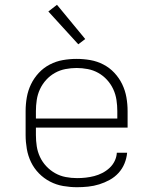

<svg xmlns="http://www.w3.org/2000/svg" viewBox="-20 -774 640 802"><path d="M302 8Q273 8 244 3Q215 -2 189 -15.5Q163 -29 142.5 -50Q122 -71 109.5 -97Q97 -123 92 -152Q87 -181 87 -210V-310Q87 -339 92 -367.5Q97 -396 109.5 -422Q122 -448 142 -469.5Q162 -491 188 -504.5Q214 -518 242.5 -523Q271 -528 300 -528Q329 -528 357.5 -523Q386 -518 412 -504.5Q438 -491 458 -469.5Q478 -448 490.5 -422Q503 -396 508 -367.5Q513 -339 513 -310V-241H130V-210Q130 -186 133.5 -163Q137 -140 147 -118.5Q157 -97 173.5 -79.5Q190 -62 210.5 -50.5Q231 -39 254.5 -34.5Q278 -30 302 -30Q320 -30 338 -32Q356 -34 373.5 -38.5Q391 -43 407.5 -51.5Q424 -60 437.5 -72.5Q451 -85 459 -101.5Q467 -118 468 -136H511Q509 -113 500 -91Q491 -69 475 -51.5Q459 -34 438 -22.5Q417 -11 394.5 -4Q372 3 348.5 5.5Q325 8 302 8ZM130 -279H470V-310Q470 -333 466.5 -356.5Q463 -380 453 -401.5Q443 -423 427 -440.5Q411 -458 390.5 -469.5Q370 -481 346.5 -485.5Q323 -490 300 -490Q277 -490 253.5 -485.5Q230 -481 209.5 -469.5Q189 -458 173 -440.5Q157 -423 147 -401.5Q137 -380 133.5 -356.5Q130 -333 130 -310ZM307 -589 182 -726 218 -754 336 -611Z"/></svg>

Font: Zed Sans Extralight Extended
Style: Regular
Weight: 200
Width: 7
Designer: Belleve Invis
Foundry: Belleve Invis
Version: Version 1.0.0; ttfautohint (v1.8.4)